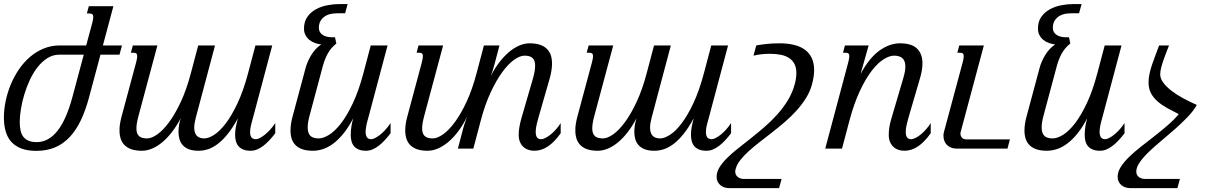

<svg xmlns="http://www.w3.org/2000/svg" viewBox="-25 -747 6106 965"><path d="M396 -472.2H272.9Q240.7 -472.2 213.6 -455.1Q186.5 -438 164.3 -409.9Q142.1 -381.8 125.2 -345.7Q108.4 -309.6 97.2 -272.2Q85.9 -234.9 80.1 -198.7Q74.2 -162.6 74.2 -134.3Q74.2 -109.9 78.4 -91.1Q82.5 -72.3 92.5 -59.3Q102.5 -46.4 118.9 -39.6Q135.3 -32.7 159.7 -32.7Q190.4 -32.7 217 -47.9Q243.7 -63 265.6 -91.6Q287.6 -120.1 305.7 -161.6Q323.7 -203.1 337.9 -255.4ZM438.5 -630.9Q443.8 -651.4 443.8 -661.1Q443.8 -671.9 439 -675.5Q434.1 -679.2 425.3 -679.2H411.6L421.4 -715.8H544.9L492.2 -518.6H587.9L575.7 -472.2H480L421.4 -253.4Q404.3 -190.4 380.6 -141.1Q356.9 -91.8 325 -57.9Q293 -23.9 251.7 -6.3Q210.4 11.2 157.7 11.2Q113.8 11.2 82.8 -0.5Q51.8 -12.2 32.2 -33.7Q12.7 -55.2 3.7 -86.2Q-5.4 -117.2 -5.4 -156.2Q-5.4 -196.3 3.4 -238.8Q12.2 -281.2 28.8 -321.5Q45.4 -361.8 69.6 -397.5Q93.8 -433.1 125 -460.2Q156.2 -487.3 194.1 -502.9Q231.9 -518.6 275.4 -518.6H408.2Z M1002 -51.3Q1022.9 -51.3 1051.3 -69.3Q1079.6 -87.4 1109.6 -126.7Q1139.6 -166 1168.9 -228.3Q1198.2 -290.5 1221.7 -378.4L1258.8 -518.6H1343.3L1247.1 -157.2Q1242.7 -141.6 1237.3 -121.1Q1231.9 -100.6 1231.9 -83Q1231.9 -67.4 1238.3 -57.4Q1244.6 -47.4 1261.7 -47.4Q1268.1 -47.4 1279.1 -52.5Q1290 -57.6 1303.5 -67.9Q1316.9 -78.1 1331.1 -93.3Q1345.2 -108.4 1358.4 -128.4V-77.1Q1343.8 -58.1 1328.9 -42Q1314 -25.9 1298.6 -14.2Q1283.2 -2.4 1267.3 4.2Q1251.5 10.7 1234.9 10.7Q1212.4 10.7 1197.3 4.4Q1182.1 -2 1173.1 -12.9Q1164.1 -23.9 1160.4 -38.6Q1156.7 -53.2 1156.7 -70.3Q1156.7 -90.3 1160.9 -111.3Q1165 -132.3 1170.9 -152.8Q1146.5 -107.9 1122.1 -76.9Q1097.7 -45.9 1073 -26.4Q1048.3 -6.8 1023.4 2Q998.5 10.7 972.7 10.7Q943.8 10.7 924.6 3.2Q905.3 -4.4 893.6 -17.3Q881.8 -30.3 877 -47.6Q872.1 -64.9 872.1 -84.5Q872.1 -101.6 875 -118.7Q877.9 -135.7 883.3 -152.8Q863.3 -114.7 840.1 -84.5Q816.9 -54.2 791.7 -33Q766.6 -11.7 740.2 -0.5Q713.9 10.7 688 10.7Q658.2 10.7 637 3.7Q615.7 -3.4 602.1 -16.6Q588.4 -29.8 582 -48.6Q575.7 -67.4 575.7 -90.8Q575.2 -106.9 578.1 -124.8Q581.1 -142.6 586.4 -162.6L659.2 -433.6Q664.6 -454.1 664.6 -464.4Q664.6 -474.6 659.9 -478.3Q655.3 -481.9 646.5 -481.9H632.8L642.6 -518.6H766.1L671.4 -165.5Q666 -146 663.3 -130.1Q660.6 -114.3 660.6 -101.6Q660.6 -75.7 673.3 -63.5Q686 -51.3 713.9 -51.3Q736.8 -51.3 765.9 -71.8Q794.9 -92.3 825.2 -133.3Q855.5 -174.3 884 -235.6Q912.6 -296.9 934.1 -378.4L971.2 -518.6H1055.7L959.5 -157.2Q951.2 -126.5 951.2 -106Q951.2 -51.3 1002 -51.3Z M1510.7 -404.3Q1515.1 -421.4 1522.7 -438.5Q1530.3 -455.6 1540 -471.4Q1549.8 -487.3 1562.3 -500.7Q1574.7 -514.2 1589.4 -523.4Q1573.2 -525.4 1557.6 -531Q1542 -536.6 1529.8 -546.6Q1517.6 -556.6 1510.3 -570.6Q1502.9 -584.5 1502.9 -603Q1502.9 -638.7 1519.8 -662.4Q1536.6 -686 1562.5 -700.2Q1588.4 -714.4 1619.6 -720.5Q1650.9 -726.6 1680.2 -726.6H1722.2L1709.5 -680.2H1670.4Q1625.5 -680.2 1601.6 -660.2Q1577.6 -640.1 1577.6 -607.9Q1577.6 -584.5 1595.9 -572Q1614.3 -559.6 1645 -559.6H1658.7L1665.5 -528.3Q1637.7 -505.9 1622.6 -478.3Q1607.4 -450.7 1598.1 -417L1530.8 -165.5Q1521.5 -131.8 1521.5 -106.4Q1521.5 -78.6 1534.4 -64.9Q1547.4 -51.3 1576.7 -51.3Q1599.6 -51.3 1628.9 -69.3Q1658.2 -87.4 1688.7 -126.7Q1719.2 -166 1748.5 -228.3Q1777.8 -290.5 1801.3 -378.4L1838.4 -518.6H1922.9L1826.7 -157.2Q1824.7 -150.4 1822.3 -141.4Q1819.8 -132.3 1817.6 -122.8Q1815.4 -113.3 1814 -103.3Q1812.5 -93.3 1812.5 -84.5Q1812.5 -68.8 1818.6 -58.1Q1824.7 -47.4 1841.3 -47.4Q1847.7 -47.4 1858.6 -52.5Q1869.6 -57.6 1883.1 -67.9Q1896.5 -78.1 1910.6 -93.3Q1924.8 -108.4 1938 -128.4V-77.1Q1923.3 -58.1 1908.4 -42Q1893.6 -25.9 1878.2 -14.2Q1862.8 -2.4 1846.9 4.2Q1831.1 10.7 1814.5 10.7Q1792.5 10.7 1777.6 4.4Q1762.7 -2 1753.9 -12.7Q1745.1 -23.4 1741.5 -38.1Q1737.8 -52.7 1737.8 -68.8Q1737.8 -89.8 1741.2 -111.6Q1744.6 -133.3 1750.5 -152.8Q1727.1 -107.9 1702.1 -76.9Q1677.2 -45.9 1651.4 -26.4Q1625.5 -6.8 1599.4 2Q1573.2 10.7 1547.4 10.7Q1517.6 10.7 1496.3 3.7Q1475.1 -3.4 1461.4 -16.6Q1447.8 -29.8 1441.4 -48.6Q1435.1 -67.4 1435.1 -90.8Q1435.1 -124 1445.8 -162.6Z M2681.6 -157.2Q2677.7 -143.1 2672.6 -122.8Q2667.5 -102.5 2667.5 -84.5Q2667.5 -64.9 2674.3 -56.2Q2681.2 -47.4 2693.8 -47.4Q2704.1 -47.4 2717 -54Q2730 -60.5 2743.4 -71.5Q2756.8 -82.5 2769.8 -97.2Q2782.7 -111.8 2793 -128.4V-77.1Q2760.3 -31.7 2728 -10.5Q2695.8 10.7 2660.6 10.7Q2644 10.7 2629.6 5.6Q2615.2 0.5 2604.7 -9.5Q2594.2 -19.5 2588.1 -34.4Q2582 -49.3 2582 -68.8Q2582 -89.8 2585.7 -109.9Q2589.4 -129.9 2594.7 -149.4L2653.8 -353Q2659.2 -372.6 2661.9 -388.2Q2664.6 -403.8 2664.6 -416.5Q2664.6 -442.9 2651.9 -455.1Q2639.2 -467.3 2611.3 -467.3Q2588.4 -467.3 2559.3 -446.8Q2530.3 -426.3 2500 -385.3Q2469.7 -344.2 2441.2 -283Q2412.6 -221.7 2391.1 -140.1L2354 0H2276.4L2303.2 -102.5Q2308.1 -120.6 2313.7 -135.3Q2319.3 -149.9 2322.3 -160.2Q2303.2 -120.6 2279.5 -88.9Q2255.9 -57.1 2230 -34.9Q2204.1 -12.7 2177 -1Q2149.9 10.7 2124 10.7Q2094.2 10.7 2073 3.7Q2051.8 -3.4 2038.1 -16.6Q2024.4 -29.8 2018.1 -48.6Q2011.7 -67.4 2011.7 -90.8Q2011.7 -124 2022.5 -162.6L2095.2 -433.6Q2097.7 -443.8 2099.1 -451.4Q2100.6 -459 2100.6 -464.4Q2100.6 -474.6 2095.9 -478.3Q2091.3 -481.9 2082.5 -481.9H2068.8L2078.6 -518.6H2202.1L2107.4 -165.5Q2102.1 -146 2099.4 -130.1Q2096.7 -114.3 2096.7 -101.6Q2096.7 -75.7 2109.4 -63.5Q2122.1 -51.3 2149.9 -51.3Q2172.9 -51.3 2201.9 -71.8Q2231 -92.3 2261.2 -133.3Q2291.5 -174.3 2320.1 -235.6Q2348.6 -296.9 2370.1 -378.4L2407.2 -518.6H2485.4L2458.5 -417Q2454.6 -401.9 2450.4 -389.9Q2446.3 -377.9 2441.9 -365.7Q2461.4 -403.8 2484.9 -434.1Q2508.3 -464.4 2533.4 -485.6Q2558.6 -506.8 2585 -518.1Q2611.3 -529.3 2637.2 -529.3Q2667 -529.3 2688.2 -522.2Q2709.5 -515.1 2723.1 -502Q2736.8 -488.8 2743.2 -470Q2749.5 -451.2 2749.5 -427.2Q2749.5 -411.6 2746.8 -393.8Q2744.1 -376 2738.8 -356Z M3293 -51.3Q3314 -51.3 3342.3 -69.3Q3370.6 -87.4 3400.6 -126.7Q3430.7 -166 3460 -228.3Q3489.3 -290.5 3512.7 -378.4L3549.8 -518.6H3634.3L3538.1 -157.2Q3533.7 -141.6 3528.3 -121.1Q3522.9 -100.6 3522.9 -83Q3522.9 -67.4 3529.3 -57.4Q3535.6 -47.4 3552.7 -47.4Q3559.1 -47.4 3570.1 -52.5Q3581.1 -57.6 3594.5 -67.9Q3607.9 -78.1 3622.1 -93.3Q3636.2 -108.4 3649.4 -128.4V-77.1Q3634.8 -58.1 3619.9 -42Q3605 -25.9 3589.6 -14.2Q3574.2 -2.4 3558.3 4.2Q3542.5 10.7 3525.9 10.7Q3503.4 10.7 3488.3 4.4Q3473.1 -2 3464.1 -12.9Q3455.1 -23.9 3451.4 -38.6Q3447.8 -53.2 3447.8 -70.3Q3447.8 -90.3 3451.9 -111.3Q3456.1 -132.3 3461.9 -152.8Q3437.5 -107.9 3413.1 -76.9Q3388.7 -45.9 3364 -26.4Q3339.4 -6.8 3314.5 2Q3289.6 10.7 3263.7 10.7Q3234.9 10.7 3215.6 3.2Q3196.3 -4.4 3184.6 -17.3Q3172.9 -30.3 3168 -47.6Q3163.1 -64.9 3163.1 -84.5Q3163.1 -101.6 3166 -118.7Q3168.9 -135.7 3174.3 -152.8Q3154.3 -114.7 3131.1 -84.5Q3107.9 -54.2 3082.8 -33Q3057.6 -11.7 3031.2 -0.5Q3004.9 10.7 2979 10.7Q2949.2 10.7 2928 3.7Q2906.7 -3.4 2893.1 -16.6Q2879.4 -29.8 2873 -48.6Q2866.7 -67.4 2866.7 -90.8Q2866.2 -106.9 2869.1 -124.8Q2872.1 -142.6 2877.4 -162.6L2950.2 -433.6Q2955.6 -454.1 2955.6 -464.4Q2955.6 -474.6 2950.9 -478.3Q2946.3 -481.9 2937.5 -481.9H2923.8L2933.6 -518.6H3057.1L2962.4 -165.5Q2957 -146 2954.3 -130.1Q2951.7 -114.3 2951.7 -101.6Q2951.7 -75.7 2964.4 -63.5Q2977.1 -51.3 3004.9 -51.3Q3027.8 -51.3 3056.9 -71.8Q3085.9 -92.3 3116.2 -133.3Q3146.5 -174.3 3175 -235.6Q3203.6 -296.9 3225.1 -378.4L3262.2 -518.6H3346.7L3250.5 -157.2Q3242.2 -126.5 3242.2 -106Q3242.2 -51.3 3293 -51.3Z M4056.2 -323.2Q4046.4 -286.6 4025.9 -253.9Q4005.4 -221.2 3978.5 -191.4Q3951.7 -161.6 3920.2 -134.5Q3888.7 -107.4 3856.7 -82.5Q3824.7 -57.6 3794.2 -33.9Q3763.7 -10.3 3738.5 12.5Q3713.4 35.2 3695.8 57.6Q3678.2 80.1 3672.4 102.5Q3670.4 108.9 3670.4 115.7Q3670.4 126.5 3675 133.5Q3679.7 140.6 3686.3 144.8Q3692.9 148.9 3699.5 150.6Q3706.1 152.3 3710.4 152.3H3903.3L3890.6 198.7H3643.1Q3612.3 198.7 3594.5 182.6Q3576.7 166.5 3576.7 141.6Q3576.7 117.7 3591.1 94.2Q3605.5 70.8 3629.4 47.1Q3653.3 23.4 3684.6 -1.2Q3715.8 -25.9 3749.8 -52.7Q3783.7 -79.6 3817.9 -109.1Q3852.1 -138.7 3881.8 -171.9Q3911.6 -205.1 3934.6 -242.7Q3957.5 -280.3 3969.2 -323.2Q3973.6 -339.4 3975.6 -353.5Q3977.5 -367.7 3977.5 -380.4Q3977.5 -407.2 3968 -425.5Q3958.5 -443.8 3941.2 -455.3Q3923.8 -466.8 3899.2 -471.7Q3874.5 -476.6 3843.8 -476.6Q3823.2 -476.6 3802.5 -474.4Q3781.7 -472.2 3762.2 -467.3L3775.9 -518.6Q3796.9 -522.5 3826.2 -525.9Q3855.5 -529.3 3894 -529.3Q3934.6 -529.3 3966.8 -521.2Q3999 -513.2 4021.2 -496.6Q4043.5 -480 4055.2 -454.6Q4066.9 -429.2 4066.9 -395Q4066.9 -362.8 4056.2 -323.2Z M4238.3 -433.6Q4240.7 -443.8 4242.2 -451.4Q4243.7 -459 4243.7 -464.4Q4243.7 -474.6 4239 -478.3Q4234.4 -481.9 4225.6 -481.9H4211.9L4221.7 -518.6H4340.8L4300.3 -375Q4343.8 -456.1 4395 -492.7Q4446.3 -529.3 4498 -529.3Q4557.1 -529.3 4584.2 -502.7Q4611.3 -476.1 4611.3 -428.7Q4611.3 -396 4599.6 -356L4541.5 -157.2Q4537.6 -143.1 4532.5 -122.8Q4527.3 -102.5 4527.3 -84.5Q4527.3 -64.9 4534.2 -56.2Q4541 -47.4 4553.7 -47.4Q4564 -47.4 4576.9 -54Q4589.8 -60.5 4603.3 -71.5Q4616.7 -82.5 4629.6 -97.2Q4642.6 -111.8 4652.8 -128.4V-77.1Q4620.1 -31.7 4587.9 -10.5Q4555.7 10.7 4520.5 10.7Q4503.9 10.7 4489.5 5.6Q4475.1 0.5 4464.6 -9.5Q4454.1 -19.5 4448 -34.4Q4441.9 -49.3 4441.9 -68.8Q4441.9 -89.8 4445.3 -109.9Q4448.7 -129.9 4454.6 -149.4L4514.6 -353Q4520 -371.1 4522.7 -386Q4525.4 -400.9 4525.4 -413.1Q4525.4 -467.3 4468.8 -467.3Q4445.8 -467.3 4416.5 -449.2Q4387.2 -431.2 4356.7 -391.8Q4326.2 -352.5 4296.9 -290.3Q4267.6 -228 4244.1 -140.1L4207 0H4122.6Z M4919.9 -518.6 4803.7 -85Q4802.2 -80.6 4802.2 -75.2Q4802.2 -64.5 4809.3 -55.4Q4816.4 -46.4 4834 -46.4H5050.8L5038.6 0H4784.7Q4767.6 0 4754.6 -5.4Q4741.7 -10.7 4733.4 -19.5Q4725.1 -28.3 4720.9 -40Q4716.8 -51.8 4716.8 -64.5Q4716.8 -74.7 4719.7 -85L4813.5 -433.6Q4818.8 -454.1 4818.8 -463.9Q4818.8 -474.6 4814 -478.3Q4809.1 -481.9 4800.3 -481.9H4786.6L4796.4 -518.6Z M5199.7 -404.3Q5204.1 -421.4 5211.7 -438.5Q5219.2 -455.6 5229 -471.4Q5238.8 -487.3 5251.2 -500.7Q5263.7 -514.2 5278.3 -523.4Q5262.2 -525.4 5246.6 -531Q5231 -536.6 5218.8 -546.6Q5206.5 -556.6 5199.2 -570.6Q5191.9 -584.5 5191.9 -603Q5191.9 -638.7 5208.7 -662.4Q5225.6 -686 5251.5 -700.2Q5277.3 -714.4 5308.6 -720.5Q5339.8 -726.6 5369.1 -726.6H5411.1L5398.4 -680.2H5359.4Q5314.5 -680.2 5290.5 -660.2Q5266.6 -640.1 5266.6 -607.9Q5266.6 -584.5 5284.9 -572Q5303.2 -559.6 5334 -559.6H5347.7L5354.5 -528.3Q5326.7 -505.9 5311.5 -478.3Q5296.4 -450.7 5287.1 -417L5219.7 -165.5Q5210.4 -131.8 5210.4 -106.4Q5210.4 -78.6 5223.4 -64.9Q5236.3 -51.3 5265.6 -51.3Q5288.6 -51.3 5317.9 -69.3Q5347.2 -87.4 5377.7 -126.7Q5408.2 -166 5437.5 -228.3Q5466.8 -290.5 5490.2 -378.4L5527.3 -518.6H5611.8L5515.6 -157.2Q5513.7 -150.4 5511.2 -141.4Q5508.8 -132.3 5506.6 -122.8Q5504.4 -113.3 5502.9 -103.3Q5501.5 -93.3 5501.5 -84.5Q5501.5 -68.8 5507.6 -58.1Q5513.7 -47.4 5530.3 -47.4Q5536.6 -47.4 5547.6 -52.5Q5558.6 -57.6 5572 -67.9Q5585.4 -78.1 5599.6 -93.3Q5613.8 -108.4 5627 -128.4V-77.1Q5612.3 -58.1 5597.4 -42Q5582.5 -25.9 5567.1 -14.2Q5551.8 -2.4 5535.9 4.2Q5520 10.7 5503.4 10.7Q5481.4 10.7 5466.6 4.4Q5451.7 -2 5442.9 -12.7Q5434.1 -23.4 5430.4 -38.1Q5426.8 -52.7 5426.8 -68.8Q5426.8 -89.8 5430.2 -111.6Q5433.6 -133.3 5439.5 -152.8Q5416 -107.9 5391.1 -76.9Q5366.2 -45.9 5340.3 -26.4Q5314.5 -6.8 5288.3 2Q5262.2 10.7 5236.3 10.7Q5206.5 10.7 5185.3 3.7Q5164.1 -3.4 5150.4 -16.6Q5136.7 -29.8 5130.4 -48.6Q5124 -67.4 5124 -90.8Q5124 -124 5134.8 -162.6Z M5990.2 -219.7Q5973.1 -189 5943.8 -158.7Q5914.6 -128.4 5880.9 -98.6Q5847.2 -68.8 5812.5 -40Q5777.8 -11.2 5749.8 15.6Q5721.7 42.5 5703.9 67.9Q5686 93.3 5686 115.7Q5686 126.5 5690.7 133.5Q5695.3 140.6 5701.9 144.8Q5708.5 148.9 5715.1 150.6Q5721.7 152.3 5726.1 152.3H5905.3L5892.6 198.7H5658.7Q5627.9 198.7 5610.1 182.6Q5592.3 166.5 5592.3 141.6Q5592.3 116.7 5608.2 91.8Q5624 66.9 5650.1 41.5Q5676.3 16.1 5709.2 -9.5Q5742.2 -35.2 5776.1 -61.8Q5810.1 -88.4 5842.5 -116.2Q5875 -144 5899.4 -173.3Q5868.2 -189 5840.6 -204.3Q5813 -219.7 5792.2 -238Q5771.5 -256.3 5759.5 -279.3Q5747.6 -302.2 5747.6 -333.5Q5747.6 -354.5 5752.7 -377.4Q5757.8 -400.4 5765.9 -424.1Q5773.9 -447.8 5783.2 -471.7Q5792.5 -495.6 5800.8 -518.6H5850.6Q5844.2 -502 5836.4 -482.4Q5828.6 -462.9 5822 -443.4Q5815.4 -423.8 5810.8 -405.5Q5806.2 -387.2 5806.2 -373Q5806.2 -352.1 5822.3 -330.8Q5838.4 -309.6 5864.3 -289.8Q5890.1 -270 5923.3 -252.2Q5956.5 -234.4 5990.2 -219.7Z"/></svg>

Font: Arian AMU Serif
Style: Italic
Weight: 400
Italic angle: -15°
Designer: Ruben Hakobyan (Tarumian)
Foundry: Ruben Hakobyan (Tarumian)
Version: Version 1.002